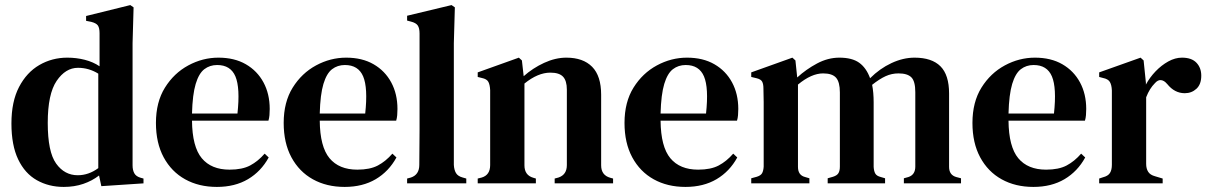

<svg xmlns="http://www.w3.org/2000/svg" viewBox="-20 -722 4762 756"><path d="M231 14Q172 14 125 -12.5Q78 -39 51.5 -94.5Q25 -150 25 -236Q25 -322 55 -379.5Q85 -437 135 -466Q185 -495 245 -495Q281 -495 314 -486.5Q347 -478 372 -461V-591Q372 -612 365.5 -621.5Q359 -631 339 -636L319 -640V-659L493 -702L506 -693L502 -552V-71Q502 -52 509 -39.5Q516 -27 534 -22L545 -19V0L379 11L370 -31Q343 -10 308 2Q273 14 231 14ZM286 -32Q329 -32 367 -60V-432Q330 -455 287 -455Q238 -455 203 -403.5Q168 -352 168 -238Q168 -124 201 -78Q234 -32 286 -32Z M840 -495Q903 -495 948 -469Q993 -443 1017.5 -397.5Q1042 -352 1042 -293Q1042 -280 1041 -268.5Q1040 -257 1037 -247H736Q737 -144 774.5 -99Q812 -54 884 -54Q934 -54 965 -70.5Q996 -87 1022 -117L1038 -102Q1008 -47 956.5 -16.5Q905 14 834 14Q763 14 709 -16Q655 -46 624.5 -102.5Q594 -159 594 -238Q594 -320 629.5 -377Q665 -434 721.5 -464.5Q778 -495 840 -495ZM835 -466Q806 -466 784.5 -449.5Q763 -433 750.5 -391.5Q738 -350 736 -275H915Q926 -376 907 -421Q888 -466 835 -466Z M1343 -495Q1406 -495 1451 -469Q1496 -443 1520.5 -397.5Q1545 -352 1545 -293Q1545 -280 1544 -268.5Q1543 -257 1540 -247H1239Q1240 -144 1277.5 -99Q1315 -54 1387 -54Q1437 -54 1468 -70.5Q1499 -87 1525 -117L1541 -102Q1511 -47 1459.5 -16.5Q1408 14 1337 14Q1266 14 1212 -16Q1158 -46 1127.5 -102.5Q1097 -159 1097 -238Q1097 -320 1132.5 -377Q1168 -434 1224.5 -464.5Q1281 -495 1343 -495ZM1338 -466Q1309 -466 1287.5 -449.5Q1266 -433 1253.5 -391.5Q1241 -350 1239 -275H1418Q1429 -376 1410 -421Q1391 -466 1338 -466Z M1583 0V-19L1598 -23Q1631 -34 1631 -73Q1631 -107 1631.5 -141.5Q1632 -176 1632 -210V-590Q1632 -611 1625 -621.5Q1618 -632 1598 -637L1583 -641V-660L1758 -702L1771 -693L1767 -552V-73Q1768 -53 1775.5 -40.5Q1783 -28 1802 -23L1816 -19V0Z M1861 0V-19L1877 -23Q1910 -33 1910 -72V-367Q1909 -388 1903 -399.5Q1897 -411 1877 -415L1861 -419V-437L2023 -495L2035 -484L2042 -422Q2078 -454 2122.5 -474.5Q2167 -495 2210 -495Q2276 -495 2311.5 -459Q2347 -423 2347 -349V-71Q2347 -32 2383 -22L2394 -19V0H2164V-19L2179 -23Q2212 -34 2212 -72V-369Q2212 -404 2197 -420Q2182 -436 2147 -436Q2098 -436 2045 -393V-71Q2045 -32 2080 -22L2090 -19V0Z M2685 -495Q2748 -495 2793 -469Q2838 -443 2862.5 -397.5Q2887 -352 2887 -293Q2887 -280 2886 -268.5Q2885 -257 2882 -247H2581Q2582 -144 2619.5 -99Q2657 -54 2729 -54Q2779 -54 2810 -70.5Q2841 -87 2867 -117L2883 -102Q2853 -47 2801.5 -16.5Q2750 14 2679 14Q2608 14 2554 -16Q2500 -46 2469.5 -102.5Q2439 -159 2439 -238Q2439 -320 2474.5 -377Q2510 -434 2566.5 -464.5Q2623 -495 2685 -495ZM2680 -466Q2651 -466 2629.5 -449.5Q2608 -433 2595.5 -391.5Q2583 -350 2581 -275H2760Q2771 -376 2752 -421Q2733 -466 2680 -466Z M2938 0V-20L2960 -26Q2976 -31 2981 -40.5Q2986 -50 2987 -66V-264Q2987 -297 2987 -320Q2987 -343 2986 -374Q2986 -391 2981 -400.5Q2976 -410 2959 -414L2938 -419V-437L3100 -495L3112 -484L3119 -417Q3154 -449 3197 -472Q3240 -495 3285 -495Q3335 -495 3363 -475Q3391 -455 3406 -414Q3444 -452 3490 -473.5Q3536 -495 3581 -495Q3649 -495 3683 -461Q3717 -427 3717 -354V-65Q3717 -33 3745 -25L3764 -20V0H3539V-20L3557 -25Q3584 -34 3584 -66V-359Q3584 -402 3568.5 -417.5Q3553 -433 3518 -433Q3491 -433 3467 -422Q3443 -411 3414 -388Q3420 -358 3420 -319V-65Q3421 -48 3426.5 -38.5Q3432 -29 3448 -25L3465 -20V0H3239V-20L3260 -26Q3276 -31 3281.5 -40.5Q3287 -50 3287 -66V-358Q3287 -399 3272 -416Q3257 -433 3221 -433Q3175 -433 3122 -389V-65Q3122 -32 3150 -25L3167 -20V0Z M4055 -495Q4118 -495 4163 -469Q4208 -443 4232.5 -397.5Q4257 -352 4257 -293Q4257 -280 4256 -268.5Q4255 -257 4252 -247H3951Q3952 -144 3989.5 -99Q4027 -54 4099 -54Q4149 -54 4180 -70.5Q4211 -87 4237 -117L4253 -102Q4223 -47 4171.5 -16.5Q4120 14 4049 14Q3978 14 3924 -16Q3870 -46 3839.5 -102.5Q3809 -159 3809 -238Q3809 -320 3844.5 -377Q3880 -434 3936.5 -464.5Q3993 -495 4055 -495ZM4050 -466Q4021 -466 3999.5 -449.5Q3978 -433 3965.5 -391.5Q3953 -350 3951 -275H4130Q4141 -376 4122 -421Q4103 -466 4050 -466Z M4308 0V-19L4323 -24Q4343 -29 4350.5 -41Q4358 -53 4358 -73V-366Q4357 -388 4350 -399.5Q4343 -411 4323 -415L4308 -419V-437L4471 -495L4483 -484L4492 -396V-389Q4507 -417 4530 -441Q4553 -465 4580 -480Q4607 -495 4634 -495Q4672 -495 4691 -475Q4710 -455 4710 -424Q4710 -390 4691 -372.5Q4672 -355 4645 -355Q4605 -355 4576 -391L4574 -393Q4564 -405 4551.5 -406.5Q4539 -408 4527 -394Q4517 -384 4508.5 -370.5Q4500 -357 4493 -339V-77Q4493 -58 4501 -45.5Q4509 -33 4528 -28L4558 -19V0Z"/></svg>

Font: DM Serif Text
Style: Regular
Weight: 400
Designer: Colophon Foundry, Frank Grießhammer
Foundry: Colophon Foundry
Version: Version 5.200; ttfautohint (v1.8.3)